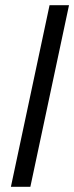

<svg xmlns="http://www.w3.org/2000/svg" viewBox="-20 -720 286 740"><path d="M22 0 171 -700H246L97 0Z"/></svg>

Font: Red Hat Display
Style: Italic
Weight: 400
Italic angle: -12°
Designer: Pentagram / MCKL
Foundry: Pentagram / MCKL
Version: Version 1.003; Red Hat Display Italic